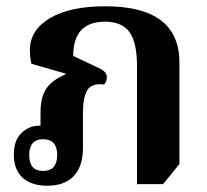

<svg xmlns="http://www.w3.org/2000/svg" viewBox="-20 -580 660 611"><path d="M130 11Q80 11 52 -14.5Q24 -40 24 -88Q24 -134 48.5 -157Q73 -180 104 -180Q106 -180 109 -180V-222Q109 -270 127 -297.5Q145 -325 188 -343V-346L80 -377Q77 -391 76 -401Q75 -411 75 -420Q75 -484 138.5 -522Q202 -560 315 -560Q551 -560 551 -381V-58L499 6H416V-370Q416 -445 392 -478Q368 -511 314 -511Q213 -511 213 -402L291 -365Q320 -353 320 -335Q320 -320 311 -311Q271 -316 257.5 -292.5Q244 -269 244 -221V-110Q244 -51 215 -20Q186 11 130 11ZM117 -36Q162 -36 162 -87Q162 -137 117 -137Q73 -137 73 -86Q73 -36 117 -36Z"/></svg>

Font: Noto Serif Thai SemiCondensed
Style: Bold
Weight: 700
Width: 4
Designer: Monotype Design Team
Foundry: Monotype Imaging Inc.
Version: Version 2.002; ttfautohint (v1.8.4.7-5d5b)